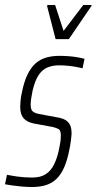

<svg xmlns="http://www.w3.org/2000/svg" viewBox="-30 -742 388 770"><path d="M99 8Q78 8 56.5 6Q35 4 17.5 1.5Q0 -1 -10 -3L-2 -41Q4 -40 14.5 -38Q25 -36 39 -34Q53 -32 68.5 -31Q84 -30 99 -30Q133 -30 153.5 -43.5Q174 -57 186.5 -82Q199 -107 206 -140Q209 -154 211.5 -169Q214 -184 214 -198Q214 -219 205.5 -224Q197 -229 180 -233L104 -247Q77 -253 64 -268.5Q51 -284 51 -314Q51 -323 52.5 -339Q54 -355 58 -372Q67 -417 81.5 -445.5Q96 -474 114.5 -489.5Q133 -505 156.5 -511.5Q180 -518 208 -518Q228 -518 247 -516.5Q266 -515 282.5 -512Q299 -509 309 -506L301 -468Q294 -470 279 -473Q264 -476 245 -478Q226 -480 206 -480Q182 -480 161.5 -472Q141 -464 126 -442.5Q111 -421 101 -380Q97 -361 95 -347Q93 -333 93 -322Q93 -302 101.5 -295Q110 -288 126 -285L201 -271Q219 -268 231 -261.5Q243 -255 250 -242.5Q257 -230 257 -207Q257 -200 254.5 -179.5Q252 -159 247 -136Q239 -97 227 -70Q215 -43 197.5 -25.5Q180 -8 155.5 0Q131 8 99 8ZM193 -585 159 -717 160 -722H191L225 -618L304 -722H338L336 -717L246 -585Z"/></svg>

Font: Saira ExtraCondensed ExtraLight
Style: Italic
Weight: 250
Width: 2
Italic angle: -12°
Designer: Hector Gatti with collaboration of the Omnibus-Type team
Foundry: Omnibus-Type
Version: Version 1.101